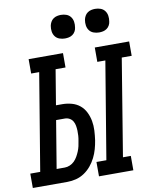

<svg xmlns="http://www.w3.org/2000/svg" viewBox="-143 -1030 894 1106"><g transform="rotate(-10 304.5 -477.0)"><path d="M345 0V-84H403L497 -651H450V-735H651V-651H593L500 -84H546V0ZM-42 0V-84H16L110 -651H63V-735H264V-651H206L172 -446H209Q237 -446 264 -438.5Q291 -431 311.5 -414Q332 -397 344 -372.5Q356 -348 361 -321Q366 -294 364.5 -265Q363 -236 359 -208Q355 -183 348 -158Q341 -133 329 -109Q317 -85 299.5 -64Q282 -43 259.5 -28Q237 -13 211.5 -6.5Q186 0 160 0ZM112 -84H160Q175 -84 190 -90.5Q205 -97 216 -108Q227 -119 235 -133Q243 -147 249 -161.5Q255 -176 258.5 -191Q262 -206 264 -221Q267 -236 268 -251Q269 -266 268.5 -280.5Q268 -295 265.5 -309.5Q263 -324 256 -336Q249 -348 236.5 -355Q224 -362 209 -362H158ZM490 -816Q474 -816 458.5 -821.5Q443 -827 433.5 -839.5Q424 -852 421.5 -868.5Q419 -885 422 -902Q424 -913 430 -924Q436 -935 446 -942Q456 -949 467.5 -951.5Q479 -954 490 -954Q507 -954 522 -948.5Q537 -943 546.5 -930.5Q556 -918 558.5 -901.5Q561 -885 558 -868Q557 -857 551 -846Q545 -835 535 -828Q525 -821 513.5 -818.5Q502 -816 490 -816ZM290 -816Q274 -816 258.5 -821.5Q243 -827 233.5 -839.5Q224 -852 221.5 -868.5Q219 -885 222 -902Q224 -913 230 -924Q236 -935 246 -942Q256 -949 267.5 -951.5Q279 -954 290 -954Q307 -954 322 -948.5Q337 -943 346.5 -930.5Q356 -918 358.5 -901.5Q361 -885 358 -868Q357 -857 351 -846Q345 -835 335 -828Q325 -821 313.5 -818.5Q302 -816 290 -816Z"/></g></svg>

Font: Iosevka Curly Slab MdExObl
Style: Regular
Weight: 500
Width: 7
Italic angle: -9°
Monospace: yes
Designer: Belleve Invis
Foundry: Belleve Invis
Version: Version 11.1.0; ttfautohint (v1.8.3)